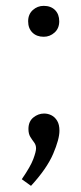

<svg xmlns="http://www.w3.org/2000/svg" viewBox="-20 -481 273 646"><path d="M53.3 122Q82.7 79.3 92 54.3Q101.3 29.3 101.3 18.3Q101.3 6.7 94.8 -1.8Q88.3 -10.3 82 -20.5Q75.7 -30.7 75.7 -47Q75.7 -72.3 92.2 -85.7Q108.7 -99 128.3 -99Q141.7 -99 153.3 -93Q165 -87 172.5 -74.3Q180 -61.7 180 -41.3Q180 -12.7 158.7 37Q137.3 86.7 84.3 144.3ZM74.7 -409.3Q74.7 -433 90.4 -447.2Q106.1 -461.3 127 -461.3Q151 -461.3 165.2 -447.2Q179.3 -433 179.3 -409.3Q179.3 -385.7 163.6 -371.5Q147.9 -357.3 127 -357.3Q103.3 -357.3 89 -371.5Q74.7 -385.7 74.7 -409.3Z"/></svg>

Font: Bitter Thin
Style: Regular
Weight: 100
Designer: Sol Matas, and Bitter project Authors
Foundry: Sol Matas
Version: Version 2.002